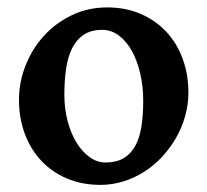

<svg xmlns="http://www.w3.org/2000/svg" viewBox="-20 -489 565 523"><path d="M370.1 -214.8Q370.1 -253.4 362.1 -288.3Q354 -323.2 339.4 -349.9Q324.7 -376.5 304 -392.1Q283.2 -407.7 258.3 -407.7Q228 -407.7 208 -394.3Q188 -380.9 176.3 -357.2Q164.6 -333.5 159.9 -301Q155.3 -268.6 155.3 -231Q155.3 -192.4 164.3 -158.7Q173.3 -125 188.7 -100.1Q204.1 -75.2 224.4 -60.8Q244.6 -46.4 267.1 -46.4Q296.4 -46.4 315.9 -57.6Q335.4 -68.8 347.7 -90.3Q359.9 -111.8 365 -143.1Q370.1 -174.3 370.1 -214.8ZM493.2 -236.8Q493.2 -204.1 484.4 -172.9Q475.6 -141.6 459.7 -113.8Q443.8 -85.9 421.9 -62.3Q399.9 -38.6 373.3 -21.5Q346.7 -4.4 316.2 5.1Q285.6 14.6 253.4 14.6Q203.1 14.6 162.1 -2.9Q121.1 -20.5 92.3 -51.3Q63.5 -82 47.6 -124.5Q31.7 -167 31.7 -216.8Q31.7 -265.1 49.6 -310.5Q67.4 -356 99.4 -391.1Q131.3 -426.3 175.5 -447.5Q219.7 -468.8 272.5 -468.8Q322.3 -468.8 363 -451.2Q403.8 -433.6 432.9 -402.6Q461.9 -371.6 477.5 -329.1Q493.2 -286.6 493.2 -236.8Z"/></svg>

Font: Gentium Basic
Style: Bold
Weight: 700
Designer: J. Victor Gaultney and Annie Olsen
Foundry: SIL International
Version: Version 1.100